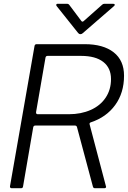

<svg xmlns="http://www.w3.org/2000/svg" viewBox="-20 -997 679 1017"><path d="M42 0Q37 0 34.5 -3Q32 -6 33 -11L163 -754Q165 -763 174 -763H429Q527 -763 582 -720Q637 -677 637 -596Q637 -505 590 -440.5Q543 -376 461 -349Q452 -346 455 -337L541 -11L542 -8Q542 0 532 0H483Q474 0 472 -9L388 -323Q386 -332 377 -332H167Q158 -332 156 -323L102 -9Q101 0 91 0ZM171 -403V-401Q171 -392 180 -392H345Q409 -392 460 -414.5Q511 -437 539.5 -479.5Q568 -522 568 -578Q568 -637 527 -669Q486 -701 409 -701H232Q223 -701 221 -692ZM394 -822 280 -965Q278 -967 278 -971Q278 -977 286 -977H334Q343 -977 347 -971L410 -887Q416 -878 424 -886L521 -972Q526 -977 533 -977H579Q586 -977 587.5 -973Q589 -969 584 -965L418 -821Q413 -816 406 -816Q399 -816 394 -822Z"/></svg>

Font: Open Sauce Two Light Italic
Style: Regular
Weight: 300
Italic angle: -10°
Designer: Alfredo Marco Pradil
Foundry: Creative Sauce Fz LLC
Version: Version 1.477